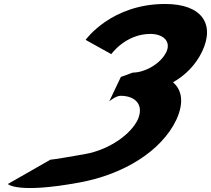

<svg xmlns="http://www.w3.org/2000/svg" viewBox="-20 -860 1064 968"><path d="M541.1 -587C541.1 -587 612.6 -689 738.5 -689C802.6 -689 843.8 -651 818.6 -598C790.1 -538 709.9 -494 649.4 -494L589.3 -472L530.8 -349C530.8 -349 563.5 -377 587.7 -377C667.6 -377 706.3 -327 674.2 -256C640.9 -186 535.8 -105.8 407.2 -82.9C247.6 -54.5 234 -54.9 234 -54.9L19.5 67.7C19.5 67.7 65 118.2 381.2 60C602.9 19.5 793.9 -98 869 -256C908.7 -343 897.6 -406 852.2 -445C913.8 -480 966.5 -532 998.9 -600C1065.4 -740 996.4 -840 812.7 -840C539.8 -840 411.7 -659 411.7 -659Z"/></svg>

Font: Hussar
Style: BdSuprExtOblFive
Weight: 700
Foundry: Cannot Into Space Fonts
Version: Version 2.00